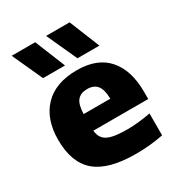

<svg xmlns="http://www.w3.org/2000/svg" viewBox="-191 -933 991 1068"><g transform="rotate(-30 304.5 -399.0)"><path d="M370 10.5Q195.5 10.5 114.5 -57.8Q33.5 -126 33.5 -273.5Q33.5 -406 106.5 -481.8Q179.5 -557.5 317 -557.5Q447.5 -557.5 514.2 -481Q581 -404.5 581 -267V-220H228.5Q231.5 -188 247.8 -168.5Q264 -149 300.2 -140.2Q336.5 -131.5 400 -131.5Q433.5 -131.5 472 -135.8Q510.5 -140 547 -147V-6.5Q498.5 3 454.8 6.8Q411 10.5 370 10.5ZM314 -438Q272 -438 250.8 -412.8Q229.5 -387.5 228 -327H399.5Q398 -387 377 -412.5Q356 -438 314 -438ZM353.5 -613 264.5 -808H415.5L494.5 -613ZM132.5 -613 43.5 -808H194.5L273.5 -613Z"/></g></svg>

Font: Encode Sans SmExp XBd
Style: Regular
Weight: 800
Width: 6
Designer: Multiple Designers
Foundry: Impallari Type
Version: Version 3.002; ttfautohint (v1.8.3) -l 8 -r 50 -G 200 -x 14 